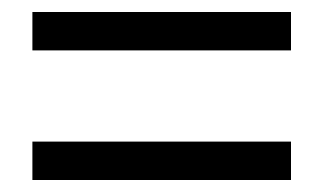

<svg xmlns="http://www.w3.org/2000/svg" viewBox="-20 -490 539 320"><path d="M34 -406V-470H465V-406ZM34 -190V-254H465V-190Z"/></svg>

Font: Assistant Medium
Style: Regular
Weight: 500
Designer: Hebrew By Ben Nathan, Latin by Paul Hunt
Version: Version 3.000